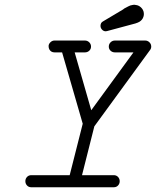

<svg xmlns="http://www.w3.org/2000/svg" viewBox="-20 -792 658 810"><path d="M415 -702 499 -752 504 -756Q515 -762 521 -765Q530 -770 539 -771Q540 -771 542 -771.5Q544 -772 546 -772Q555 -771 562 -769Q576 -763 583 -750Q585 -746 586 -742Q587 -738 587 -733Q587 -727 585 -721Q581 -708 568 -700Q561 -696 551 -693L432 -661Q429 -660 426 -660Q417 -660 410.5 -667Q404 -674 404 -683Q404 -689 406.5 -694Q409 -699 415 -702ZM210 -571Q203 -571 197.5 -574Q192 -577 188.5 -583Q185 -589 185 -597.5Q185 -606 192.5 -613.5Q200 -621 210 -621H338Q349 -621 356.5 -613.5Q364 -606 364 -595.5Q364 -585 356.5 -578Q349 -571 338 -571H295L365 -327L543 -571H465Q454 -571 446.5 -578Q439 -585 439 -595.5Q439 -606 446.5 -613.5Q454 -621 465 -621H593Q600 -621 605.5 -617.5Q611 -614 614.5 -608.5Q618 -603 618 -596Q618 -587 613 -581L378 -259L326 -53H460Q471 -53 478 -45.5Q485 -38 485 -27.5Q485 -17 478 -9.5Q471 -2 460 -2H112Q101 -2 94 -9.5Q87 -17 87 -27.5Q87 -38 94 -45.5Q101 -53 112 -53H274L329 -270L242 -571Z"/></svg>

Font: TT2020Base
Style: Italic
Weight: 400
Italic angle: -15°
Version: Version 0.2.000